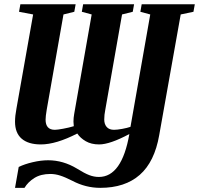

<svg xmlns="http://www.w3.org/2000/svg" viewBox="-20 -675 944 911"><path d="M593.8 -39.1Q501.5 10.3 450.2 10.3Q413.1 10.3 387 -4.9Q360.8 -20 346.7 -41.5Q246.1 10.3 173.8 10.3Q114.7 10.3 83 -16.8Q51.3 -43.9 51.3 -97.7Q51.3 -125 58.1 -160.2L137.2 -606.4L70.3 -619.1L76.7 -654.8H338.9L332.5 -619.1L281.2 -606.4L201.7 -154.8Q196.3 -122.6 196.3 -107.4Q196.3 -59.1 240.2 -59.1Q252 -59.1 279.5 -64.2Q307.1 -69.3 330.1 -76.2L328.6 -97.7Q328.6 -115.7 332 -134.3L415 -606.4L368.2 -619.1L374.5 -654.8H616.2L609.9 -619.1L559.1 -606.4L479.5 -153.8Q474.6 -130.4 474.6 -107.9Q474.6 -85.9 486.3 -72.5Q498 -59.1 521 -59.1Q535.6 -59.1 559.8 -63.5Q584 -67.9 599.1 -73.2L692.9 -606.4L646 -619.1L652.3 -654.8H904.3L897.9 -619.1L837.4 -606.4L735.4 -33.7Q713.4 92.8 643.3 154.5Q573.2 216.3 455.6 216.3Q386.7 216.3 323.7 183.1Q289.1 165.5 265.4 158Q241.7 150.4 219.2 150.4Q173.8 150.4 143.3 169.4Q112.8 188.5 96.2 216.3H51.3L68.8 117.2Q96.7 103.5 135.5 94.5Q174.3 85.4 208.5 85.4Q279.8 85.4 345.2 125Q381.3 147.5 403.8 156Q426.3 164.6 449.2 164.6Q558.1 164.6 593.8 -39.1Z"/></svg>

Font: Tinos
Style: Bold Italic
Weight: 700
Italic angle: -16.333°
Designer: Steve Matteson
Foundry: Monotype Imaging Inc.
Version: Version 1.23